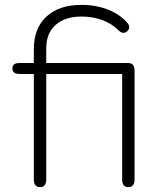

<svg xmlns="http://www.w3.org/2000/svg" viewBox="-20 -759 658 789"><path d="M533 -468V-22Q533 10 507 10Q482 10 482 -22V-455H170V-22Q170 10 145 10Q119 10 119 -22V-455H61Q31 -455 31 -477Q31 -489 38 -494.5Q45 -500 61 -500H119V-557Q119 -643 171 -691Q223 -739 315 -739Q375 -739 425 -719Q475 -699 504 -664Q511 -656 511 -647Q511 -638 502 -630Q495 -624 487 -624Q477 -624 464 -637Q438 -663 399 -677Q360 -691 315 -691Q247 -691 208.5 -656.5Q170 -622 170 -561V-500H507Q533 -500 533 -468Z"/></svg>

Font: Kodchasan ExtraLight
Style: Regular
Weight: 275
Version: Version 1.000; ttfautohint (v1.6)